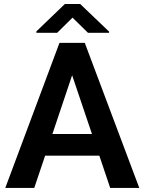

<svg xmlns="http://www.w3.org/2000/svg" viewBox="-20 -921 707 941"><path d="M520 0 466.8 -158.2H201.2L147.9 0H5.9L271.5 -710.9H395.5L662.6 0ZM236.8 -264.2H430.7L333.5 -552.2ZM373 -901.4 514.6 -766.1V-760.3H411.1L335.4 -834.5L260.3 -760.3H158.2V-767.1L297.9 -901.4Z"/></svg>

Font: Vazirmatn UI SemiBold
Style: Regular
Weight: 600
Designer: Saber Rastikerdar
Foundry: Saber Rastikerdar
Version: Version 33.003